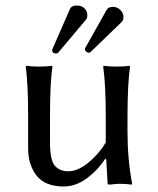

<svg xmlns="http://www.w3.org/2000/svg" viewBox="-20 -673 577 703"><path d="M432.1 -610.8Q432.1 -598.6 424.8 -591.8L311 -481.9Q309.1 -480 304.9 -480Q300.8 -480 295.9 -483.9Q291 -487.8 291 -493.2Q291 -496.1 292 -497.1L370.1 -636.2Q377 -648.4 394 -647.9Q409.2 -647.9 420.7 -636.5Q432.1 -625 432.1 -610.8ZM299.8 -617.2Q299.8 -607.4 294.9 -601.1L192.9 -480Q189.9 -477.1 185.1 -477.1Q170.9 -477.1 170.9 -490.2Q170.9 -492.2 171.9 -493.2L235.8 -639.2Q241.7 -653.3 262.2 -652.8Q278.3 -652.8 289.1 -642.6Q299.8 -632.3 299.8 -617.2ZM365.2 -91.8Q337.4 -48.8 297.1 -19.5Q256.8 9.8 213.9 9.8Q145 9.8 114 -30Q83 -69.8 83 -128.9V-249Q83 -365.2 74.2 -429.2L76.2 -432.1Q94.2 -429.2 123 -429.2Q151.9 -429.2 169.9 -432.1L171.9 -429.2Q163.1 -369.1 163.1 -249V-149.9Q163.1 -86.9 180.7 -66.4Q198.2 -45.9 230 -45.9Q265.1 -45.9 303.5 -77.4Q341.8 -108.9 367.2 -150.9V-249Q367.2 -362.8 357.9 -429.2L359.9 -432.1Q377.9 -429.2 407 -429.2Q436 -429.2 454.1 -432.1L456.1 -429.2Q447.3 -369.1 446.8 -249V-191.9Q446.8 -90.8 463.9 0L461.9 2.9Q441.9 0 417.5 0Q405.8 0 382.8 2.9Q374 2.9 374 0L369.1 -88.9Z"/></svg>

Font: Biolilbert
Style: Regular
Weight: 400
Designer: Philipp H. Poll
Foundry: Philipp H. Poll
Version: Version 1.1.0